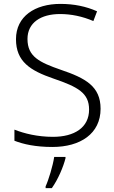

<svg xmlns="http://www.w3.org/2000/svg" viewBox="-20 -744 586 985"><path d="M496 -186C496 -301 419 -343 292 -386C183 -424 121 -453 121 -544C121 -628 190 -672 288 -672C345 -672 403 -660 459 -636L478 -686C422 -711 360 -724 290 -724C159 -724 62 -660 62 -543C62 -428 135 -382 254 -341C380 -298 437 -267 437 -182C437 -89 361 -42 252 -42C173 -42 104 -59 54 -79V-22C100 -4 163 10 249 10C392 10 496 -58 496 -186ZM316 68V61H258C252 104 229 180 214 212V221H246C278 176 305 112 316 68Z"/></svg>

Font: Noto Sans Malayalam Light
Style: Regular
Weight: 300
Designer: Jelle Bosma - Monotype Design Team
Foundry: Monotype Imaging Inc.
Version: Version 2.104